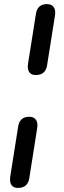

<svg xmlns="http://www.w3.org/2000/svg" viewBox="-20 -732 312 939"><path d="M116 -406Q116 -415 117 -420L156 -666Q164 -712 210 -712Q229 -712 239.5 -701Q250 -690 250 -671Q250 -662 249 -657L210 -411Q202 -365 155 -365Q136 -365 126 -375.5Q116 -386 116 -406ZM29 146Q29 137 30 132L69 -114Q77 -161 123 -161Q142 -161 152.5 -150Q163 -139 163 -120Q163 -111 162 -106L123 141Q115 187 68 187Q49 187 39 176.5Q29 166 29 146Z"/></svg>

Font: SN Pro
Style: Italic
Weight: 400
Italic angle: -9°
Designer: Tobias Whetton
Foundry: Supernotes
Version: Version 1.003